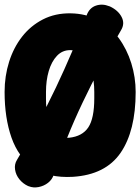

<svg xmlns="http://www.w3.org/2000/svg" viewBox="-20 -747 610 835"><path d="M105 63 102 62Q80 52 64.5 33Q49 14 45.5 -9.5Q42 -33 54 -52Q149 -210 223.5 -367Q298 -524 357 -681Q369 -713 397 -722.5Q425 -732 455 -720L458 -719Q494 -702 509 -673Q524 -644 506 -615Q414 -458 339.5 -301.5Q265 -145 214 12Q207 34 189 48Q171 62 148 66.5Q125 71 105 63ZM570 -347Q570 -178 504.5 -82.5Q439 13 297 22Q191 28 125.5 -17.5Q60 -63 30 -148.5Q0 -234 0 -347Q0 -416 19.5 -478Q39 -540 76 -587.5Q113 -635 166.5 -662.5Q220 -690 287 -689Q354 -688 407 -659.5Q460 -631 496 -582Q532 -533 551 -472Q570 -411 570 -347ZM180 -320Q180 -231 205 -187Q230 -143 281 -148Q338 -154 364 -193Q390 -232 390 -320V-347Q390 -397 378 -438Q366 -479 342.5 -504Q319 -529 285 -529Q251 -529 227.5 -504Q204 -479 192 -438Q180 -397 180 -347Z"/></svg>

Font: Winky Sans ExtraBold
Style: Regular
Weight: 800
Designer: Simon Atzbach
Foundry: typofactur
Version: Version 1.205